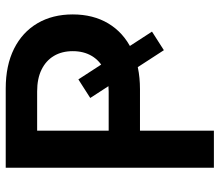

<svg xmlns="http://www.w3.org/2000/svg" viewBox="-68 -700 768 671"><g transform="rotate(-90 315.5 -364.0)"><path d="M374 -473.6 541 -216.3 476.1 -174.8 309.1 -432.1ZM65.4 0V-727.5H342.3Q422.9 -727.5 481 -698.5Q539.1 -669.4 570.1 -616.7Q601.1 -564 601.1 -493.2Q601.1 -421.9 569.6 -369.1Q538.1 -316.4 479.2 -287.4Q420.4 -258.3 339.8 -258.3H139.6V-367.7H332Q377 -367.7 408.2 -383.3Q439.5 -398.9 456.1 -427Q472.7 -455.1 472.7 -493.2Q472.7 -531.2 456.1 -559.1Q439.5 -586.9 408.2 -602.3Q377 -617.7 332 -617.7H194.8V0Z"/></g></svg>

Font: Inter 28pt SemiBold
Style: Regular
Weight: 600
Designer: Rasmus Andersson
Foundry: rsms
Version: Version 4.001;git-66647c0bb